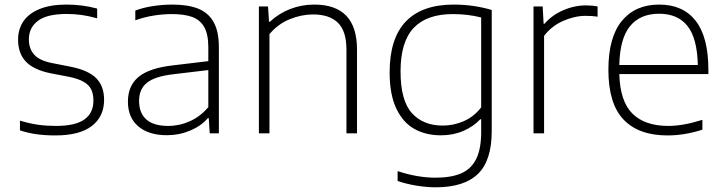

<svg xmlns="http://www.w3.org/2000/svg" viewBox="-20 -568 3086 818"><path d="M65 -12.5V-54Q106.5 -41.5 142.5 -36.5Q178.5 -31.5 218 -31.5Q301 -31.5 339.5 -59Q378 -86.5 378 -139Q378 -168.5 368 -188Q358 -207.5 335.2 -220.2Q312.5 -233 273 -241L197 -255.5Q123 -270.5 90 -305.8Q57 -341 57 -399Q57 -443 79.2 -476.5Q101.5 -510 147.8 -529.2Q194 -548.5 263.5 -548.5Q331 -548.5 394 -531.5V-490Q358 -500 327.8 -504.2Q297.5 -508.5 264 -508.5Q180 -508.5 141.5 -479.2Q103 -450 103 -400.5Q103 -360.5 125.8 -335Q148.5 -309.5 203.5 -299L279.5 -284Q356 -269 389.8 -235Q423.5 -201 423.5 -143Q423.5 -71.5 371.2 -31.2Q319 9 216 9Q173.5 9 136.8 4Q100 -1 65 -12.5Z M912.5 -367V0H873.5L869.5 -64.5H865.5Q836.5 -31 790 -11.5Q743.5 8 691.5 8Q613 8 569 -29.8Q525 -67.5 525 -135Q525 -203 570.5 -240.5Q616 -278 716.5 -289.5L867.5 -307.5V-367Q867.5 -422 850 -452.8Q832.5 -483.5 798.8 -495.8Q765 -508 712 -508Q675.5 -508 635.5 -501.8Q595.5 -495.5 556.5 -481.5V-523Q589 -535.5 631.2 -542Q673.5 -548.5 714 -548.5Q780 -548.5 823.5 -531.5Q867 -514.5 889.8 -474.5Q912.5 -434.5 912.5 -367ZM867.5 -111.5V-269.5L717 -251.5Q640 -242.5 606.2 -215.5Q572.5 -188.5 572.5 -138.5Q572.5 -86.5 603.5 -59Q634.5 -31.5 696.5 -31.5Q744.5 -31.5 789 -51.5Q833.5 -71.5 867.5 -111.5Z M1083 -540.5H1122L1126 -475.5H1130Q1168 -511 1216.8 -529.8Q1265.5 -548.5 1319 -548.5Q1501 -548.5 1501 -357V0H1456V-356.5Q1456 -436 1419.5 -471.2Q1383 -506.5 1314 -506.5Q1264.5 -506.5 1214.5 -486.2Q1164.5 -466 1128 -422.5V0H1083Z M1674 203V161Q1758.5 189 1835.5 189Q1903 189 1945.5 170.2Q1988 151.5 2009 108.8Q2030 66 2030 -5V-60H2026.5Q1996.5 -28.5 1953.5 -10Q1910.5 8.5 1858.5 8.5Q1794.5 8.5 1745.8 -18.5Q1697 -45.5 1668.5 -105.5Q1640 -165.5 1640 -259.5Q1640 -404.5 1709 -476.5Q1778 -548.5 1913 -548.5Q1997.5 -548.5 2075 -525.5V-10Q2075 116.5 2016 173.2Q1957 230 1836 230Q1798 230 1753.8 222.8Q1709.5 215.5 1674 203ZM2030 -110.5V-493.5Q1974 -508 1909 -508Q1798 -508 1742.2 -448.8Q1686.5 -389.5 1686.5 -264Q1686.5 -140 1734.5 -86.5Q1782.5 -33 1866 -33Q1913.5 -33 1956.8 -52.2Q2000 -71.5 2030 -110.5Z M2253 -540.5H2292L2296 -467H2300Q2331.5 -503.5 2379.2 -524.2Q2427 -545 2476.5 -545Q2504 -545 2526 -540.5V-497Q2503.5 -500.5 2475.5 -500.5Q2428.5 -500.5 2379 -478.8Q2329.5 -457 2298 -415V0H2253Z M2998 -252.5H2618.5Q2621.5 -137 2674.2 -84.2Q2727 -31.5 2827.5 -31.5Q2890.5 -31.5 2972.5 -57.5V-15.5Q2896 9 2824 9Q2700.5 9 2636.2 -59Q2572 -127 2572 -270.5Q2572 -409 2629.2 -478.8Q2686.5 -548.5 2788.5 -548.5Q2890 -548.5 2944 -479.2Q2998 -410 2998 -270ZM2618.5 -291H2953Q2950.5 -405 2909 -457.2Q2867.5 -509.5 2788 -509.5Q2708 -509.5 2664.5 -457Q2621 -404.5 2618.5 -291Z"/></svg>

Font: Encode Sans Semi Expanded ExLight
Style: Regular
Weight: 275
Width: 6
Designer: Multiple Designers
Foundry: Impallari Type
Version: Version 2.000